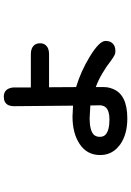

<svg xmlns="http://www.w3.org/2000/svg" viewBox="145 -774 709 1040"><g transform="rotate(-90 500.0 -253.5)"><path d="M378.9 81.1Q292 81.1 237.3 42L217.8 25.4Q180.7 -11.7 180.7 -66.4Q180.7 -136.7 239.3 -176.3Q297.9 -215.8 389.6 -215.8Q389.6 -215.8 448.2 -212.9L445.3 -533.2Q445.3 -541 446.3 -545.9Q447.3 -550.8 447.8 -553.7Q448.2 -556.6 449.7 -559.6Q451.2 -562.5 452.1 -565.4Q464.8 -587.9 496.1 -587.9Q528.3 -587.9 540 -562.5Q546.9 -548.8 546.9 -528.3V-441.4H726.6Q757.8 -441.4 773.4 -425.8Q786.1 -413.1 786.1 -391.6Q786.1 -370.1 773.4 -358.4Q758.8 -342.8 726.6 -342.8H547.9L548.8 -196.3Q633.8 -170.9 713.9 -122.1Q798.8 -70.3 798.8 -37.1Q798.8 -11.7 784.7 2.4Q770.5 16.6 743.2 16.6Q732.4 16.6 723.6 12.7Q709 4.9 695.3 -4.9Q620.1 -63.5 548.8 -89.8Q548.8 -70.3 548.8 -46.4Q548.8 -22.5 540 0Q510.7 81.1 378.9 81.1ZM291 -100.6Q279.3 -87.9 279.3 -68.4Q279.3 -48.8 290 -38.1Q312.5 -15.6 373 -15.6Q418.9 -15.6 437.5 -34.2Q450.2 -46.9 450.2 -69.3L449.2 -119.1L379.9 -123Q314.5 -123 291 -100.6Z"/></g></svg>

Font: FakePearl
Style: SemiBold
Weight: 400
Version: Version 1.2